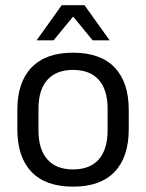

<svg xmlns="http://www.w3.org/2000/svg" viewBox="-20 -703 560 736"><path d="M260 12.5Q155 12.5 100.8 -44.2Q46.5 -101 46.5 -207.5V-282Q46.5 -388 101 -444.5Q155.5 -501 260 -501Q365 -501 419.2 -444.5Q473.5 -388 473.5 -282V-207.5Q473.5 -101 419.2 -44.2Q365 12.5 260 12.5ZM260 -53.5Q325 -53.5 358.8 -92Q392.5 -130.5 392.5 -203V-286.5Q392.5 -358.5 358.8 -396.8Q325 -435 260 -435Q195.5 -435 161.5 -396.8Q127.5 -358.5 127.5 -286.5V-203Q127.5 -130.5 161.5 -92Q195.5 -53.5 260 -53.5ZM216.5 -683H304L399.5 -549.5V-548.5H335L262 -637.5H258.5L185.5 -548.5H121V-549.5Z"/></svg>

Font: Anek Telugu
Style: Regular
Weight: 400
Designer: Omkar Bhoir (Telugu), Yesha Goshar (Latin)
Foundry: Ek Type
Version: Version 1.003